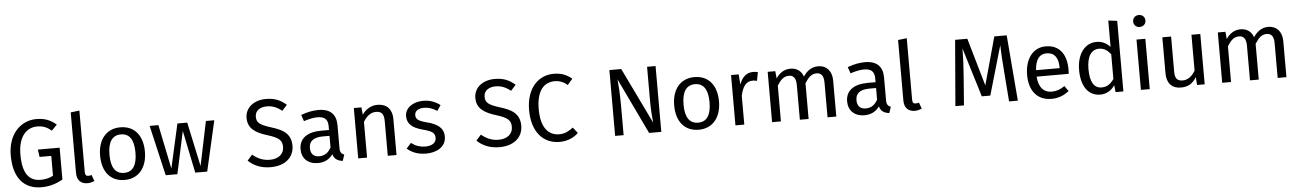

<svg xmlns="http://www.w3.org/2000/svg" viewBox="-31 -1496 14602 2162"><g transform="rotate(-5 7269.5 -414.5)"><path d="M382 -757C211 -757 59 -623 59 -373C59 -116 179 13 372 13C467 13 544 -13 615 -53V-413H369L381 -329H513V-105C471 -81 421 -71 372 -71C241 -71 168 -159 168 -373C168 -592 275 -673 382 -673C449 -673 494 -654 545 -612L606 -675C542 -728 481 -757 382 -757Z M893 13C922 13 950 5 972 -6L946 -76C935 -71 923 -69 909 -69C883 -69 873 -84 873 -114V-810L774 -798V-112C774 -31 820 13 893 13Z M1315 -582C1153 -582 1061 -460 1061 -284C1061 -104 1152 13 1314 13C1475 13 1568 -109 1568 -285C1568 -465 1477 -582 1315 -582ZM1315 -502C1409 -502 1461 -433 1461 -285C1461 -136 1409 -67 1314 -67C1219 -67 1167 -136 1167 -284C1167 -433 1220 -502 1315 -502Z M2377 -569H2282L2178 -69L2071 -569H1960L1848 -69L1745 -569H1646L1778 0H1910L2013 -480L2112 0H2247Z M2976 -757C2838 -757 2741 -677 2741 -563C2741 -447 2817 -392 2962 -348C3088 -309 3122 -276 3122 -204C3122 -114 3050 -71 2963 -71C2882 -71 2823 -100 2767 -146L2711 -83C2773 -23 2857 13 2964 13C3131 13 3229 -78 3229 -207C3229 -350 3128 -396 3009 -433C2875 -474 2846 -504 2846 -567C2846 -638 2905 -673 2980 -673C3041 -673 3093 -653 3149 -608L3206 -671C3143 -727 3078 -757 2976 -757Z M3754 -133V-393C3754 -512 3691 -582 3554 -582C3490 -582 3427 -569 3357 -543L3382 -471C3440 -490 3493 -501 3535 -501C3614 -501 3654 -471 3654 -389V-347H3567C3408 -347 3316 -281 3316 -159C3316 -57 3384 13 3498 13C3567 13 3627 -13 3667 -72C3684 -16 3721 6 3778 13L3801 -56C3772 -67 3754 -83 3754 -133ZM3520 -62C3456 -62 3422 -97 3422 -164C3422 -242 3475 -281 3580 -281H3654V-150C3622 -91 3579 -62 3520 -62Z M4222 -582C4148 -582 4087 -543 4048 -485L4040 -569H3954V0H4054V-404C4092 -464 4135 -504 4198 -504C4254 -504 4288 -480 4288 -394V0H4387V-408C4387 -516 4327 -582 4222 -582Z M4737 -582C4619 -582 4532 -516 4532 -426C4532 -346 4580 -293 4704 -260C4814 -231 4842 -210 4842 -153C4842 -99 4794 -67 4720 -67C4658 -67 4605 -87 4560 -122L4507 -62C4557 -18 4626 13 4722 13C4837 13 4947 -41 4947 -160C4947 -259 4877 -307 4758 -337C4666 -361 4636 -382 4636 -429C4636 -474 4675 -503 4740 -503C4793 -503 4837 -487 4888 -455L4930 -517C4876 -558 4817 -582 4737 -582Z M5562 -757C5424 -757 5327 -677 5327 -563C5327 -447 5403 -392 5548 -348C5674 -309 5708 -276 5708 -204C5708 -114 5636 -71 5549 -71C5468 -71 5409 -100 5353 -146L5297 -83C5359 -23 5443 13 5550 13C5717 13 5815 -78 5815 -207C5815 -350 5714 -396 5595 -433C5461 -474 5432 -504 5432 -567C5432 -638 5491 -673 5566 -673C5627 -673 5679 -653 5735 -608L5792 -671C5729 -727 5664 -757 5562 -757Z M6227 -757C6059 -757 5918 -624 5918 -373C5918 -122 6049 13 6229 13C6330 13 6401 -28 6442 -70L6391 -135C6349 -104 6303 -73 6233 -73C6117 -73 6027 -158 6027 -373C6027 -597 6121 -673 6234 -673C6286 -673 6331 -656 6377 -618L6434 -684C6374 -731 6321 -757 6227 -757Z M7380 -744H7284V-338C7284 -247 7295 -129 7298 -111L6992 -744H6858V0H6954V-341C6954 -480 6945 -570 6940 -632L7242 0H7380Z M7804 -582C7642 -582 7550 -460 7550 -284C7550 -104 7641 13 7803 13C7964 13 8057 -109 8057 -285C8057 -465 7966 -582 7804 -582ZM7804 -502C7898 -502 7950 -433 7950 -285C7950 -136 7898 -67 7803 -67C7708 -67 7656 -136 7656 -284C7656 -433 7709 -502 7804 -502Z M8466 -582C8397 -582 8344 -539 8313 -454L8304 -569H8218V0H8318V-325C8341 -434 8383 -485 8454 -485C8474 -485 8486 -483 8503 -478L8522 -576C8505 -580 8484 -582 8466 -582Z M9204 -582C9127 -582 9075 -541 9034 -480C9013 -544 8961 -582 8890 -582C8816 -582 8764 -543 8726 -486L8718 -569H8632V0H8732V-404C8770 -464 8804 -504 8866 -504C8909 -504 8946 -480 8946 -394V0H9045V-404C9084 -464 9117 -504 9179 -504C9222 -504 9259 -480 9259 -394V0H9358V-408C9358 -515 9297 -582 9204 -582Z M9932 -133V-393C9932 -512 9869 -582 9732 -582C9668 -582 9605 -569 9535 -543L9560 -471C9618 -490 9671 -501 9713 -501C9792 -501 9832 -471 9832 -389V-347H9745C9586 -347 9494 -281 9494 -159C9494 -57 9562 13 9676 13C9745 13 9805 -13 9845 -72C9862 -16 9899 6 9956 13L9979 -56C9950 -67 9932 -83 9932 -133ZM9698 -62C9634 -62 9600 -97 9600 -164C9600 -242 9653 -281 9758 -281H9832V-150C9800 -91 9757 -62 9698 -62Z M10245 13C10274 13 10302 5 10324 -6L10298 -76C10287 -71 10275 -69 10261 -69C10235 -69 10225 -84 10225 -114V-810L10126 -798V-112C10126 -31 10172 13 10245 13Z M11349 -744H11209L11060 -203L10904 -744H10766L10704 0H10801L10826 -328C10835 -437 10840 -553 10840 -640L11010 -84H11106L11267 -639C11268 -578 11275 -453 11285 -336L11311 0H11410Z M12009 -301C12009 -475 11928 -582 11775 -582C11628 -582 11539 -456 11539 -279C11539 -98 11631 13 11790 13C11869 13 11933 -14 11989 -58L11946 -118C11896 -83 11854 -68 11798 -68C11716 -68 11654 -119 11644 -251H12007C12008 -264 12009 -282 12009 -301ZM11911 -324H11644C11652 -450 11702 -503 11777 -503C11867 -503 11911 -442 11911 -330Z M12503 -810V-512C12466 -552 12417 -582 12350 -582C12211 -582 12127 -456 12127 -282C12127 -105 12203 13 12341 13C12412 13 12469 -22 12506 -79L12515 0H12603V-798ZM12363 -66C12281 -66 12233 -134 12233 -284C12233 -432 12286 -503 12372 -503C12428 -503 12468 -474 12503 -429V-150C12466 -97 12427 -66 12363 -66Z M12850 -842C12809 -842 12781 -813 12781 -774C12781 -737 12809 -707 12850 -707C12892 -707 12920 -737 12920 -774C12920 -813 12892 -842 12850 -842ZM12901 -569H12801V0H12901Z M13522 -569H13422V-163C13388 -106 13341 -65 13280 -65C13218 -65 13192 -94 13192 -172V-569H13093V-161C13093 -50 13152 13 13252 13C13333 13 13386 -19 13429 -89L13436 0H13522Z M14292 -582C14215 -582 14163 -541 14122 -480C14101 -544 14049 -582 13978 -582C13904 -582 13852 -543 13814 -486L13806 -569H13720V0H13820V-404C13858 -464 13892 -504 13954 -504C13997 -504 14034 -480 14034 -394V0H14133V-404C14172 -464 14205 -504 14267 -504C14310 -504 14347 -480 14347 -394V0H14446V-408C14446 -515 14385 -582 14292 -582Z"/></g></svg>

Font: Glow Sans SC Normal Medium
Style: Regular
Weight: 600
Designer: Ryoko NISHIZUKA (kana, bopomofo & ideographs); Paul D. Hunt (Latin, Greek & Cyrillic); Sandoll Communications, Soo-young
Version: Version 0.93